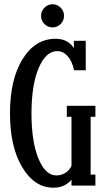

<svg xmlns="http://www.w3.org/2000/svg" viewBox="-20 -872 501 902"><path d="M172.9 -797.9Q172.9 -820.3 189.2 -836.2Q205.6 -852.1 227.1 -852.1Q248.5 -852.1 264.6 -836.2Q280.8 -820.3 280.8 -797.9Q280.8 -774.4 264.6 -758.8Q248.5 -743.2 227.1 -743.2Q205.6 -743.2 189.2 -758.8Q172.9 -774.4 172.9 -797.9ZM428.2 -375V-323.2H405.8V-51.8H428.2V0H315.9V-27.8Q284.2 9.8 231 9.8Q142.1 9.8 84.5 -86.2Q26.9 -182.1 26.9 -339.8Q26.9 -499 86.2 -594.5Q145.5 -689.9 241.2 -689.9Q298.3 -689.9 327.1 -646V-680.2H382.8V-542H328.1Q318.4 -585.4 297.6 -608.6Q276.9 -631.8 249 -631.8Q195.3 -631.8 161.6 -552.2Q127.9 -472.7 127.9 -339.8Q127.9 -207 160.4 -127.4Q192.9 -47.9 245.1 -47.9Q267.1 -47.9 286.1 -59.3Q305.2 -70.8 315.9 -92.8V-323.2H293.9V-375Z"/></svg>

Font: Margherita Semibold
Style: Regular
Weight: 600
Designer: James Puckett
Foundry: Dunwich Type Founders
Version: Version 1.008;hotconv 1.0.109;makeotfexe 2.5.65596